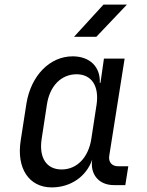

<svg xmlns="http://www.w3.org/2000/svg" viewBox="-20 -805 640 835"><path d="M302 -645H399L532 -785H430ZM205 10C288 10 356 -38 381 -111C371 -48 409 0 475 0H525L538 -82H493C467 -82 451 -100 455 -127L522 -550H432L417 -445H414C417 -514 371 -560 296 -560C197 -560 115 -477 95 -355L70 -194C51 -73 106 10 205 10ZM248 -68C182 -68 149 -119 161 -200L184 -350C196 -431 246 -482 313 -482C378 -482 412 -431 400 -350L377 -200C364 -119 314 -68 248 -68Z"/></svg>

Font: JetBrains Mono
Style: Italic
Weight: 400
Italic angle: -9°
Monospace: yes
Designer: Philipp Nurullin, Konstantin Bulenkov
Foundry: JetBrains
Version: Version 2.305